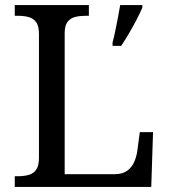

<svg xmlns="http://www.w3.org/2000/svg" viewBox="-20 -734 663 754"><path d="M38 0V-42H51Q74 -42 92.5 -47Q111 -52 122 -67.5Q133 -83 133 -114V-600Q133 -632 122 -647Q111 -662 92.5 -667Q74 -672 51 -672H38V-714H329V-672H316Q294 -672 275.5 -667.5Q257 -663 245.5 -648.5Q234 -634 234 -604V-50H431Q461 -50 479.5 -63.5Q498 -77 507 -98Q516 -119 519 -140L529 -215H581L574 0ZM422 -567Q428 -589 433 -614Q438 -639 443 -664.5Q448 -690 452 -714H539V-704Q530 -683 516 -656Q502 -629 486 -602Q470 -575 456 -554H422Z"/></svg>

Font: Noto Serif Tamil
Style: Italic
Weight: 400
Italic angle: -12°
Designer: Indian Type Foundry, Tom Grace, and the Monotype Design Team
Foundry: Monotype Imaging Inc.
Version: Version 2.003